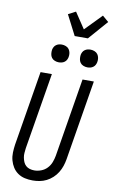

<svg xmlns="http://www.w3.org/2000/svg" viewBox="-123 -1252 774 1320"><g transform="rotate(10 263.5 -592.0)"><path d="M204 8Q175 8 148.5 2Q122 -4 100.5 -19Q79 -34 65 -56Q51 -78 44 -104Q37 -130 38 -158Q39 -186 43 -214L129 -735H208L120 -203Q118 -186 116.5 -169.5Q115 -153 118 -137Q121 -121 127 -106.5Q133 -92 144.5 -81.5Q156 -71 171.5 -66.5Q187 -62 204 -62Q227 -62 251 -71Q275 -80 292.5 -98.5Q310 -117 319 -140.5Q328 -164 332 -187L422 -735H501L409 -176Q405 -152 397 -128Q389 -104 375.5 -82Q362 -60 342.5 -42Q323 -24 300 -12.5Q277 -1 252.5 3.5Q228 8 204 8ZM440 -823Q426 -823 412 -828.5Q398 -834 390 -845Q382 -856 380 -870.5Q378 -885 380 -900Q382 -910 387 -919.5Q392 -929 401 -935.5Q410 -942 420 -944.5Q430 -947 441 -947Q455 -947 469 -941.5Q483 -936 491 -925Q499 -914 501.5 -899.5Q504 -885 501 -870Q499 -860 494 -850.5Q489 -841 480 -834.5Q471 -828 461 -825.5Q451 -823 440 -823ZM240 -823Q226 -823 212 -828.5Q198 -834 190 -845Q182 -856 180 -870.5Q178 -885 180 -900Q182 -910 187 -919.5Q192 -929 201 -935.5Q210 -942 220 -944.5Q230 -947 241 -947Q255 -947 269 -941.5Q283 -936 291 -925Q299 -914 301.5 -899.5Q304 -885 301 -870Q299 -860 294 -850.5Q289 -841 280 -834.5Q271 -828 261 -825.5Q251 -823 240 -823ZM317 -1020 245 -1160 297 -1187 371 -1076 484 -1192 527 -1155 409 -1020Z"/></g></svg>

Font: Iosevka Term Curly Oblique
Style: Regular
Weight: 400
Italic angle: -9°
Designer: Belleve Invis
Foundry: Belleve Invis
Version: Version 32.3.0